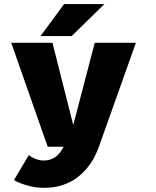

<svg xmlns="http://www.w3.org/2000/svg" viewBox="-20 -706 750 924"><path d="M175 -532.5 288.5 -686.5H482.5L325 -532.5ZM232.5 -500 332.5 -104.5 436 -500H634L456 0Q424 91 356.5 144.5Q289 198 191.5 198Q146 198 102.5 184Q59 170 47.5 160L119 40Q127 48.5 147.8 57.5Q168.5 66.5 189.5 66.5Q219 66.5 242.2 52.8Q265.5 39 286.5 0H209.5L34 -500Z"/></svg>

Font: League Mono ExtraBold
Style: Regular
Weight: 800
Width: 6
Designer: Tyler Finck
Foundry: The League of Moveable Type / Tyler Finck
Version: Version 2.210